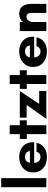

<svg xmlns="http://www.w3.org/2000/svg" viewBox="1175 -1965 800 3190"><g transform="rotate(-90 1575.0 -370.0)"><path d="M210 0H60.1V-750H210Z M465.3 -272.9H662.6Q662.1 -276.4 661.1 -281.7Q660.2 -287.1 654.1 -301.3Q647.9 -315.4 638.4 -326.4Q628.9 -337.4 609.4 -346.2Q589.8 -355 564.5 -355Q538.1 -355 518.1 -346.4Q498 -337.9 488.5 -325.9Q479 -314 473.1 -302Q467.3 -290 466.3 -281.2ZM806.6 -230Q806.6 -225.6 806.2 -216.1Q805.7 -206.5 805.7 -202.1H463.4Q463.4 -161.6 490 -129.4Q516.6 -97.2 558.6 -97.2Q596.7 -97.2 620.6 -117.7Q644.5 -138.2 645.5 -164.1H798.3Q779.3 -79.1 715.8 -34.7Q652.3 9.8 561.5 9.8Q446.8 9.8 375.7 -53Q304.7 -115.7 304.7 -220.2Q304.7 -322.8 377.2 -387Q449.7 -451.2 561.5 -451.2Q629.4 -451.2 684.3 -425.8Q739.3 -400.4 772.9 -349.4Q806.6 -298.3 806.6 -230Z M1090.3 -325.2V0H941.4V-325.2H861.3V-440.9H941.4V-608.9H1090.3V-440.9H1170.4V-325.2Z M1659.2 -119.1V0H1194.8L1426.8 -327.1H1214.8V-440.9H1656.7L1444.8 -119.1Z M1922.9 -325.2V0H1773.9V-325.2H1693.8V-440.9H1773.9V-608.9H1922.9V-440.9H2002.9V-325.2Z M2218.3 -272.9H2415.5Q2415 -276.4 2414.1 -281.7Q2413.1 -287.1 2407 -301.3Q2400.9 -315.4 2391.4 -326.4Q2381.8 -337.4 2362.3 -346.2Q2342.8 -355 2317.4 -355Q2291 -355 2271 -346.4Q2251 -337.9 2241.5 -325.9Q2231.9 -314 2226.1 -302Q2220.2 -290 2219.2 -281.2ZM2559.6 -230Q2559.6 -225.6 2559.1 -216.1Q2558.6 -206.5 2558.6 -202.1H2216.3Q2216.3 -161.6 2242.9 -129.4Q2269.5 -97.2 2311.5 -97.2Q2349.6 -97.2 2373.5 -117.7Q2397.5 -138.2 2398.4 -164.1H2551.3Q2532.2 -79.1 2468.8 -34.7Q2405.3 9.8 2314.5 9.8Q2199.7 9.8 2128.7 -53Q2057.6 -115.7 2057.6 -220.2Q2057.6 -322.8 2130.1 -387Q2202.6 -451.2 2314.5 -451.2Q2382.3 -451.2 2437.3 -425.8Q2492.2 -400.4 2525.9 -349.4Q2559.6 -298.3 2559.6 -230Z M3105.5 -250V0H2955.1V-250Q2955.1 -330.1 2888.2 -330.1Q2853 -330.1 2828.6 -297.9Q2804.2 -265.6 2804.2 -220.2V0H2654.3V-440.9H2804.2V-387.2Q2827.1 -417 2862.1 -434.1Q2897 -451.2 2939.5 -451.2Q3024.9 -451.2 3065.2 -397.9Q3105.5 -344.7 3105.5 -250Z"/></g></svg>

Font: Glacial Indifference
Style: Bold
Weight: 700
Version: Version 1.001